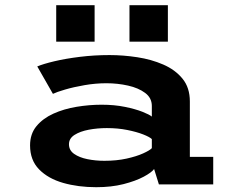

<svg xmlns="http://www.w3.org/2000/svg" viewBox="-20 -730 915 760"><path d="M361 11Q289.5 11 230 -6Q170.5 -23 134.8 -59.5Q99 -96 99 -154.5Q99 -200 124.5 -230.8Q150 -261.5 191.5 -280.2Q233 -299 283 -307.2Q333 -315.5 382 -315.5Q432.5 -315.5 474.2 -307Q516 -298.5 543.8 -287.5Q571.5 -276.5 581 -268.5V-310.5Q581 -342.5 554.5 -362.2Q528 -382 486.8 -391.2Q445.5 -400.5 401 -400.5Q358.5 -400.5 315 -393Q271.5 -385.5 237.5 -375.5Q203.5 -365.5 189.5 -358.5L127.5 -467Q151 -477 195.2 -487.5Q239.5 -498 296.2 -505Q353 -512 413.5 -512Q467.5 -512 523.2 -503.5Q579 -495 626.2 -474.5Q673.5 -454 702.5 -418.5Q731.5 -383 731.5 -328.5V-109H824V0H609L590 -61Q580.5 -47.5 548.8 -30.5Q517 -13.5 469 -1.2Q421 11 361 11ZM393 -93.5Q441.5 -93.5 481 -102.2Q520.5 -111 546.5 -122.8Q572.5 -134.5 581 -143.5V-179.5Q572 -188 546.5 -198Q521 -208 483.8 -215.5Q446.5 -223 403 -223Q365.5 -223 331.2 -216.5Q297 -210 275 -196Q253 -182 253 -159Q253 -135 273.5 -120.8Q294 -106.5 326 -100Q358 -93.5 393 -93.5ZM202.5 -709.5H354.5V-565H202.5ZM492.5 -709.5H644.5V-565H492.5Z"/></svg>

Font: Trispace SemiExpanded SemiBold
Style: Regular
Weight: 600
Width: 6
Designer: Tyler Finck
Foundry: Etcetera Type Company
Version: Version 1.210; ttfautohint (v1.8.3)